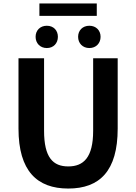

<svg xmlns="http://www.w3.org/2000/svg" viewBox="-20 -1077 788 1111"><path d="M208 -985H540V-1057H208ZM251 -799C290 -799 315 -827 315 -864C315 -901 290 -928 251 -928C212 -928 186 -901 186 -864C186 -827 212 -799 251 -799ZM497 -799C536 -799 562 -827 562 -864C562 -901 536 -928 497 -928C458 -928 432 -901 432 -864C432 -827 458 -799 497 -799ZM375 14C556 14 661 -87 661 -333V-740H519V-320C519 -165 463 -114 375 -114C287 -114 235 -165 235 -320V-740H87V-333C87 -87 195 14 375 14Z"/></svg>

Font: Spoqa Han Sans Neo Bold
Style: Bold
Weight: 700
Designer: [Spoqa Han Sans Neo] Dong-huui Kim  Younghwa Kang  Yujin Lee  [Noto Sans] Ryoko NISHIZUKA  (kana & ideographs); Paul D. 
Foundry: Spoqa (http://www.spoqa-han-sans.com)
Version: Version 1.000